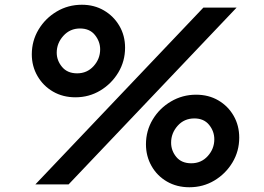

<svg xmlns="http://www.w3.org/2000/svg" viewBox="-20 -777 1114 809"><path d="M298 -367Q245 -367 203.5 -391Q162 -415 138 -456.5Q114 -498 114 -548Q114 -605 142.5 -652.5Q171 -700 219 -728.5Q267 -757 325 -757Q377 -757 418 -733Q459 -709 483 -668Q507 -627 507 -576Q507 -519 478.5 -471.5Q450 -424 402.5 -395.5Q355 -367 298 -367ZM129 0 837 -745H977L269 0ZM305 -468Q347 -468 374.5 -498.5Q402 -529 402 -569Q402 -602 380 -629.5Q358 -657 317 -657Q275 -657 247 -626Q219 -595 219 -555Q219 -522 241.5 -495Q264 -468 305 -468ZM778 12Q725 12 683.5 -12Q642 -36 618.5 -77.5Q595 -119 595 -169Q595 -226 623.5 -273.5Q652 -321 700.5 -349.5Q749 -378 806 -378Q859 -378 900 -354Q941 -330 964.5 -289Q988 -248 988 -197Q988 -140 959.5 -92.5Q931 -45 883.5 -16.5Q836 12 778 12ZM786 -89Q828 -89 855.5 -119.5Q883 -150 883 -190Q883 -224 861 -251Q839 -278 799 -278Q756 -278 728.5 -247Q701 -216 701 -176Q701 -142 723 -115.5Q745 -89 786 -89Z"/></svg>

Font: Plus Jakarta Sans
Style: Bold Italic
Weight: 700
Italic angle: -8°
Designer: Gumpita Rahayu
Foundry: Tokotype
Version: Version 2.071; ttfautohint (v1.8.4.7-5d5b);gftools[0.9.29]